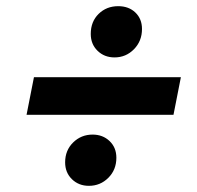

<svg xmlns="http://www.w3.org/2000/svg" viewBox="-20 -661 639 622"><path d="M274 -551Q274 -591 299.5 -616Q325 -641 363 -641Q397 -641 418.5 -620.5Q440 -600 440 -567Q440 -528 414 -501.5Q388 -475 351 -475Q318 -475 296 -496.5Q274 -518 274 -551ZM90 -411H566L542 -289H66ZM191 -135Q191 -174 217 -199.5Q243 -225 280 -225Q313 -225 335 -204Q357 -183 357 -150Q357 -111 331 -85Q305 -59 268 -59Q235 -59 213 -80.5Q191 -102 191 -135Z"/></svg>

Font: Montserrat Alternates
Style: Bold Italic
Weight: 700
Italic angle: -11.3°
Designer: Julieta Ulanovsky
Foundry: Julieta Ulanovsky
Version: Version 7.200